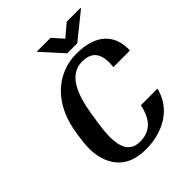

<svg xmlns="http://www.w3.org/2000/svg" viewBox="-249 -1047 1200 1200"><g transform="rotate(-45 351.0 -447.5)"><path d="M95 -332C87 -279 85 -232 92 -190C111 -75 183 10 333 10C377 10 417 5 453 -6C554 -36 629 -103 655 -208H508C486 -102 434 -50 343 -50C224 -50 218 -175 242 -326L251 -385C276 -544 327 -661 442 -661C534 -661 567 -605 555 -498H702C707 -636 624 -721 451 -721C406 -721 365 -713 326 -697C208 -649 127 -536 102 -378ZM287 -901 412 -763H501L671 -900V-905H550L468 -836L407 -905H287Z"/></g></svg>

Font: Aerodynamic
Style: Obl
Weight: 500
Designer: Google
Version: Version 2.000980; 2014